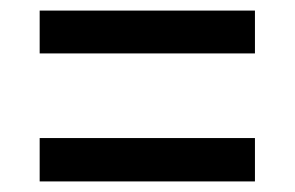

<svg xmlns="http://www.w3.org/2000/svg" viewBox="-20 -499 557 363"><path d="M55 -479H462V-398H55ZM55 -238H462V-156H55Z"/></svg>

Font: 42dot Sans Medium
Style: Regular
Weight: 500
Designer: 42dot
Version: Version 1.000